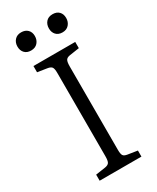

<svg xmlns="http://www.w3.org/2000/svg" viewBox="-223 -951 832 1015"><g transform="rotate(-30 192.5 -443.5)"><path d="M65 0V-37L125 -46Q143 -49 149.5 -59Q156 -69 156 -97V-606Q156 -631 149.5 -640.5Q143 -650 123 -653L65 -662V-700H320V-662L260 -653Q242 -650 236 -639.5Q230 -629 230 -602V-93Q230 -68 236 -58.5Q242 -49 262 -46L320 -37V0ZM288 -777Q263 -777 249 -792Q235 -807 235 -831Q235 -855 249 -871Q263 -887 289 -887Q314 -887 328 -872.5Q342 -858 342 -834Q342 -810 327.5 -793.5Q313 -777 288 -777ZM96 -777Q71 -777 57 -792Q43 -807 43 -831Q43 -855 57.5 -871Q72 -887 97 -887Q122 -887 136.5 -872.5Q151 -858 151 -834Q151 -810 136.5 -793.5Q122 -777 96 -777Z"/></g></svg>

Font: Literata 12pt Light
Style: Regular
Weight: 300
Designer: Latin by Veronika Burian and Jose Scaglione. Greek by Irene Vlachou. Cyrillic by Vera Evstafieva.
Foundry: TypeTogether
Version: Version 3.002